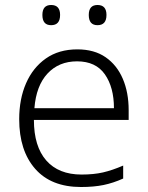

<svg xmlns="http://www.w3.org/2000/svg" viewBox="-20 -740 592 770"><path d="M290 -542Q358 -542 403.5 -510.5Q449 -479 472.5 -424Q496 -369 496 -298V-259H116Q116 -153 165.5 -96.5Q215 -40 307 -40Q356 -40 393 -48.5Q430 -57 474 -76V-24Q434 -6 395 2Q356 10 305 10Q185 10 121 -63Q57 -136 57 -262Q57 -343 84.5 -406Q112 -469 164 -505.5Q216 -542 290 -542ZM289 -494Q216 -494 170.5 -445Q125 -396 118 -306H437Q437 -390 400.5 -442Q364 -494 289 -494ZM150 -680Q150 -720 185 -720Q221 -720 221 -680Q221 -639 185 -639Q150 -639 150 -680ZM336 -680Q336 -720 371 -720Q407 -720 407 -680Q407 -639 371 -639Q336 -639 336 -680Z"/></svg>

Font: Noto Traditional Nushu Light
Style: Regular
Weight: 300
Designer: LIU Zhao
Foundry: LiuZhao Studio
Version: Version 2.003; ttfautohint (v1.8.4.7-5d5b)